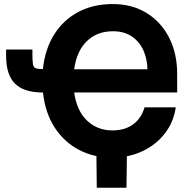

<svg xmlns="http://www.w3.org/2000/svg" viewBox="-20 -757 930 934"><path d="M524.9 9.8Q437 9.8 365 -27.6Q293 -64.9 246.6 -135.7Q200.2 -206.5 189 -307.1H187.5Q96.2 -307.1 53 -350.1Q9.8 -393.1 9.8 -484.4V-516.1H137.7V-491.7Q137.7 -459 140.4 -444.1Q143.1 -429.2 153.8 -425Q164.6 -420.9 188.5 -420.9Q199.2 -519 244.1 -590.1Q289.1 -661.1 361.8 -699.2Q434.6 -737.3 527.8 -737.3Q622.6 -737.3 693.1 -693.8Q763.7 -650.4 802.7 -573.7Q841.8 -497.1 841.8 -397.9V-307.1H340.8Q353.5 -217.8 403.6 -170.2Q453.6 -122.6 526.9 -122.6Q587.9 -122.6 627.9 -152.3Q668 -182.1 683.1 -234.9H835Q824.7 -163.1 782 -107.9Q739.3 -52.7 672.9 -21.5Q606.4 9.8 524.9 9.8ZM340.8 -419.9H697.3Q696.3 -470.7 677.2 -512.7Q658.2 -554.7 621.1 -579.8Q584 -605 529.3 -605Q452.6 -605 402.8 -557.1Q353 -509.3 340.8 -419.9ZM450.7 156.2 448.7 -31.2H597.7L595.2 156.2Z"/></svg>

Font: Inter
Style: Bold
Weight: 700
Designer: Rasmus Andersson
Foundry: rsms
Version: Version 4.001;git-9221beed3